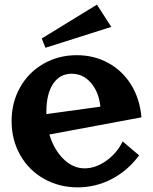

<svg xmlns="http://www.w3.org/2000/svg" viewBox="-20 -803 660 828"><path d="M30 -281Q30 -361 66.5 -426Q103 -491 167.5 -528Q232 -565 311 -565Q386 -565 447 -531.5Q508 -498 545.5 -437.5Q583 -377 590 -297L193 -223Q213 -157 254 -117Q295 -77 345 -77Q392 -77 438 -109.5Q484 -142 509 -193L580 -133Q531 -67 462 -31Q393 5 315 5Q235 5 169.5 -32Q104 -69 67 -134.5Q30 -200 30 -281ZM180 -311 413 -343Q406 -407 372 -446Q338 -485 289 -485Q238 -485 209 -441.5Q180 -398 180 -321ZM160 -637 398 -783 460 -687 176 -597Z"/></svg>

Font: Otomanopee One
Style: Regular
Weight: 400
Designer: Das Ende der Wildnis
Foundry: Gutenberg Labo
Version: Version 3.005